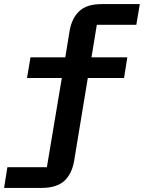

<svg xmlns="http://www.w3.org/2000/svg" viewBox="-68 -718 703 938"><path d="M-48 200C-48 200 136 200 136 200C136 200 136 200 136 200C185 200 222 188 247 165C271 142 287 110 294 69C294 69 361 -337 361 -337C361 -337 538 -337 538 -337C538 -337 554 -438 554 -438C554 -438 379 -438 379 -438C379 -438 405 -597 405 -597C405 -597 598 -597 598 -597C598 -597 615 -698 615 -698C615 -698 430 -698 430 -698C430 -698 430 -698 430 -698C381 -698 344 -687 320 -664C295 -641 279 -608 272 -567C272 -567 251 -438 251 -438C251 -438 81 -438 81 -438C81 -438 64 -337 64 -337C64 -337 234 -337 234 -337C234 -337 161 99 161 99C161 99 -32 99 -32 99C-32 99 -48 200 -48 200Z"/></svg>

Font: IBM Plex Mono Mod
Style: SemiBold
Weight: 500
Designer: Mike Abbink, Paul van der Laan, Pieter van Rosmalen
Foundry: Bold Monday
Version: ""